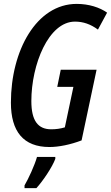

<svg xmlns="http://www.w3.org/2000/svg" viewBox="-20 -745 570 986"><path d="M234 10C282 10 341 -2 399 -24L476 -387H292L274 -299H357L313 -91C290 -84 267 -81 243 -81C175 -81 141 -125 141 -226C141 -413 229 -634 365 -634C407 -634 445 -621 483 -593L530 -680C492 -707 436 -725 374 -725C167 -725 36 -485 36 -218C36 -70 100 10 234 10ZM106 221H167C200 185 248 114 264 71V61H170C158 104 126 173 106 207Z"/></svg>

Font: Noto Sans UI Condensed Medium
Style: Italic
Weight: 500
Width: 3
Italic angle: -12°
Designer: Monotype Design Team
Foundry: Monotype Imaging Inc.
Version: Version 1.901